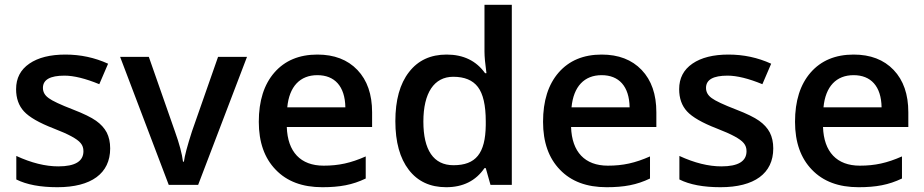

<svg xmlns="http://www.w3.org/2000/svg" viewBox="-20 -780 3900 810"><path d="M444.8 -153.8C444.8 -179.7 439.9 -202.1 430.2 -221.2C420.4 -239.7 405.3 -256.3 385.3 -270.5C365.2 -284.7 332.5 -300.8 288.1 -317.9C234.9 -338.4 200.7 -354.5 185.1 -366.2C168.9 -377.9 161.1 -392.1 161.1 -409.2C161.1 -443.8 191.4 -460.9 252 -460.9C291.5 -460.9 340.8 -448.7 398.9 -424.8L436 -511.2C379.4 -537.1 319.3 -549.8 255.9 -549.8C191.9 -549.8 141.1 -537.1 104 -511.7C66.4 -485.8 47.9 -450.2 47.9 -403.8C47.9 -365.2 59.1 -334 81.1 -310.1C103 -286.1 145 -261.7 207 -237.8C238.8 -225.6 263.7 -214.4 281.7 -204.6C317.4 -185.1 332 -169.4 332 -142.1C332 -99.6 296.9 -78.1 226.1 -78.1C171.4 -78.1 112.3 -92.8 48.8 -122.1V-22.9C92.3 -1 150.4 9.8 222.2 9.8C365.2 9.8 444.8 -48.3 444.8 -153.8Z M815.9 0 1022 -540H899.9L790 -226.1C770 -164.1 758.8 -121.6 755.9 -98.1H752C748 -130.9 736.8 -173.3 717.8 -226.1L607.9 -540H486.8L691.9 0Z M1339.8 9.8C1413.6 9.8 1466.8 0 1522.9 -26.9V-120.1C1460 -92.3 1409.2 -81.1 1345.2 -81.1C1248 -81.1 1193.4 -139.2 1189.9 -244.1H1549.8V-306.2C1549.8 -381.8 1529.3 -441.4 1487.8 -484.9C1446.3 -528.3 1390.1 -549.8 1318.8 -549.8C1242.2 -549.8 1181.6 -524.4 1137.7 -474.1C1093.8 -423.8 1071.8 -354.5 1071.8 -266.1C1071.8 -180.2 1095.7 -112.8 1143.1 -64C1190.4 -14.6 1255.9 9.8 1339.8 9.8ZM1318.8 -462.9C1391.6 -462.9 1435.5 -416.5 1437 -327.1H1191.9C1200.2 -415.5 1246.1 -462.9 1318.8 -462.9Z M1862.3 9.8C1933.1 9.8 1987.3 -17.1 2023.9 -70.8H2029.3L2049.3 0H2139.2V-759.8H2023.9V-563C2023.9 -540.5 2026.9 -509.8 2032.2 -471.2H2026.4C1989.3 -523.4 1935.1 -549.8 1864.3 -549.8C1796.4 -549.8 1743.7 -525.4 1705.6 -476.1C1667 -426.8 1647.9 -357.4 1647.9 -269C1647.9 -180.7 1667 -112.3 1704.6 -63.5C1742.2 -14.6 1794.9 9.8 1862.3 9.8ZM1893.1 -83C1808.6 -83 1766.1 -147.5 1766.1 -267.1C1766.1 -388.2 1811.5 -456.1 1892.1 -456.1C1939.5 -456.1 1974.1 -441.9 1996.1 -413.1C2018.1 -384.3 2029.3 -335.9 2029.3 -268.1V-252C2027.8 -132.8 1987.3 -83 1893.1 -83Z M2539.1 9.8C2612.8 9.8 2666 0 2722.2 -26.9V-120.1C2659.2 -92.3 2608.4 -81.1 2544.4 -81.1C2447.3 -81.1 2392.6 -139.2 2389.2 -244.1H2749V-306.2C2749 -381.8 2728.5 -441.4 2687 -484.9C2645.5 -528.3 2589.4 -549.8 2518.1 -549.8C2441.4 -549.8 2380.9 -524.4 2336.9 -474.1C2293 -423.8 2271 -354.5 2271 -266.1C2271 -180.2 2294.9 -112.8 2342.3 -64C2389.6 -14.6 2455.1 9.8 2539.1 9.8ZM2518.1 -462.9C2590.8 -462.9 2634.8 -416.5 2636.2 -327.1H2391.1C2399.4 -415.5 2445.3 -462.9 2518.1 -462.9Z M3242.2 -153.8C3242.2 -179.7 3237.3 -202.1 3227.5 -221.2C3217.8 -239.7 3202.6 -256.3 3182.6 -270.5C3162.6 -284.7 3129.9 -300.8 3085.4 -317.9C3032.2 -338.4 2998 -354.5 2982.4 -366.2C2966.3 -377.9 2958.5 -392.1 2958.5 -409.2C2958.5 -443.8 2988.8 -460.9 3049.3 -460.9C3088.9 -460.9 3138.2 -448.7 3196.3 -424.8L3233.4 -511.2C3176.8 -537.1 3116.7 -549.8 3053.2 -549.8C2989.3 -549.8 2938.5 -537.1 2901.4 -511.7C2863.8 -485.8 2845.2 -450.2 2845.2 -403.8C2845.2 -365.2 2856.4 -334 2878.4 -310.1C2900.4 -286.1 2942.4 -261.7 3004.4 -237.8C3036.1 -225.6 3061 -214.4 3079.1 -204.6C3114.7 -185.1 3129.4 -169.4 3129.4 -142.1C3129.4 -99.6 3094.2 -78.1 3023.4 -78.1C2968.8 -78.1 2909.7 -92.8 2846.2 -122.1V-22.9C2889.6 -1 2947.8 9.8 3019.5 9.8C3162.6 9.8 3242.2 -48.3 3242.2 -153.8Z M3602.1 9.8C3675.8 9.8 3729 0 3785.2 -26.9V-120.1C3722.2 -92.3 3671.4 -81.1 3607.4 -81.1C3510.3 -81.1 3455.6 -139.2 3452.1 -244.1H3812V-306.2C3812 -381.8 3791.5 -441.4 3750 -484.9C3708.5 -528.3 3652.3 -549.8 3581.1 -549.8C3504.4 -549.8 3443.8 -524.4 3399.9 -474.1C3356 -423.8 3334 -354.5 3334 -266.1C3334 -180.2 3357.9 -112.8 3405.3 -64C3452.6 -14.6 3518.1 9.8 3602.1 9.8ZM3581.1 -462.9C3653.8 -462.9 3697.8 -416.5 3699.2 -327.1H3454.1C3462.4 -415.5 3508.3 -462.9 3581.1 -462.9Z"/></svg>

Font: Sahel SemiBold
Style: Bold
Weight: 600
Foundry: Saber Rastikerdar (saber.rastikerdar@gmail.com)
Version: Version 3.4.0